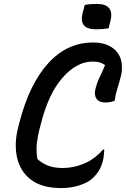

<svg xmlns="http://www.w3.org/2000/svg" viewBox="-20 -936 640 976"><path d="M411 -911Q426 -914 443 -915Q460 -916 474 -916Q518 -916 535 -894Q552 -872 542 -832L532 -792Q500 -787 469 -787Q423 -787 406 -808Q389 -829 401 -874ZM291 20Q193 20 137.5 -22.5Q82 -65 66.5 -136Q51 -207 73 -291L80 -318Q130 -510 225.5 -615Q321 -720 454 -720Q492 -720 520 -709.5Q548 -699 566 -681Q594 -653 598.5 -614Q603 -575 593 -543Q583 -505 575 -480.5Q567 -456 563 -424Q542 -415 516 -415Q483 -415 470 -435Q457 -455 466 -487Q474 -518 487 -544.5Q500 -571 514 -605Q492 -623 451 -623Q369 -623 297 -540Q225 -457 187 -303L181 -281Q172 -246 167.5 -209Q163 -172 170 -128Q188 -110 219.5 -96Q251 -82 300 -82Q354 -82 407.5 -104.5Q461 -127 504 -176H510Q510 -165 508.5 -152.5Q507 -140 505 -127Q497 -93 485.5 -73Q474 -53 454 -33Q431 -10 387.5 5Q344 20 291 20Z"/></svg>

Font: Recursive Mn Csl St Med
Style: Italic
Weight: 500
Italic angle: -15°
Monospace: yes
Version: Version 1.079;hotconv 1.0.112;makeotfexe 2.5.65598; ttfautoh